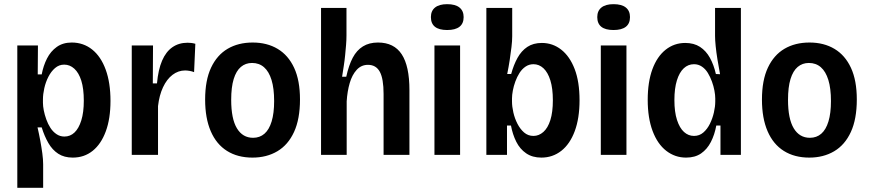

<svg xmlns="http://www.w3.org/2000/svg" viewBox="-20 -743 4168 921"><path d="M63 158V-255V-525H162L161 -386H180Q188 -428 205.5 -462.5Q223 -497 252.5 -518Q282 -539 324 -539Q380 -539 422 -505.5Q464 -472 487 -409Q510 -346 510 -259Q510 -174 487.5 -113Q465 -52 424.5 -19.5Q384 13 329 13Q288 13 259.5 -5.5Q231 -24 212 -57Q193 -90 180 -132H160Q167 -102 173 -69.5Q179 -37 183 -7.5Q187 22 187 45V158ZM289 -88Q317 -88 337.5 -107.5Q358 -127 370 -165.5Q382 -204 382 -260Q382 -318 370 -356Q358 -394 336.5 -413.5Q315 -433 288 -433Q263 -433 244 -416.5Q225 -400 212 -374.5Q199 -349 192.5 -320Q186 -291 186 -266V-250Q186 -234 190 -213.5Q194 -193 202 -170.5Q210 -148 222 -129.5Q234 -111 251 -99.5Q268 -88 289 -88Z M612 0V-286V-525H714L713 -343H733Q739 -409 757.5 -452Q776 -495 807 -516.5Q838 -538 880 -538Q888 -538 897 -537Q906 -536 917 -533L911 -397Q901 -401 889 -403Q877 -405 868 -405Q835 -405 807.5 -384Q780 -363 762 -324.5Q744 -286 738 -234V0Z M1191 13Q1120 13 1069 -19Q1018 -51 991 -113.5Q964 -176 964 -265Q964 -358 992.5 -418.5Q1021 -479 1072 -509Q1123 -539 1192 -539Q1261 -539 1312 -508.5Q1363 -478 1391 -417.5Q1419 -357 1419 -266Q1419 -172 1390.5 -110Q1362 -48 1310.5 -17.5Q1259 13 1191 13ZM1194 -82Q1226 -82 1248.5 -101.5Q1271 -121 1283 -160.5Q1295 -200 1295 -258Q1295 -319 1282.5 -359.5Q1270 -400 1246.5 -420.5Q1223 -441 1189 -441Q1158 -441 1135.5 -422Q1113 -403 1101 -364Q1089 -325 1089 -264Q1089 -173 1116.5 -127.5Q1144 -82 1194 -82Z M1520 0V-330V-705H1642V-573Q1642 -551 1640 -527Q1638 -503 1635.5 -477.5Q1633 -452 1629 -426.5Q1625 -401 1621 -375H1641Q1653 -430 1672 -466Q1691 -502 1721 -520.5Q1751 -539 1793 -539Q1870 -539 1907 -482.5Q1944 -426 1944 -311V0H1820V-292Q1820 -365 1802 -398.5Q1784 -432 1745 -432Q1713 -432 1691 -408Q1669 -384 1657.5 -344.5Q1646 -305 1643 -257V0Z M2064 0V-525H2187V0ZM2125 -599Q2086 -599 2066.5 -614.5Q2047 -630 2047 -661Q2047 -691 2067 -707Q2087 -723 2125 -723Q2164 -723 2184 -707Q2204 -691 2204 -661Q2204 -630 2184 -614.5Q2164 -599 2125 -599Z M2577 13Q2534 13 2504 -7.5Q2474 -28 2456.5 -63Q2439 -98 2431 -141H2412V0H2313V-263V-705H2437V-569Q2437 -547 2433.5 -517.5Q2430 -488 2425 -455Q2420 -422 2413 -388H2432Q2444 -432 2462.5 -465.5Q2481 -499 2509.5 -518Q2538 -537 2579 -537Q2631 -537 2672 -505Q2713 -473 2736.5 -412Q2760 -351 2760 -262Q2760 -176 2737 -114Q2714 -52 2672.5 -19.5Q2631 13 2577 13ZM2539 -91Q2565 -91 2586.5 -110Q2608 -129 2620 -167Q2632 -205 2632 -262Q2632 -319 2620 -357.5Q2608 -396 2587 -415.5Q2566 -435 2539 -435Q2518 -435 2501 -423.5Q2484 -412 2472 -393Q2460 -374 2452 -352Q2444 -330 2440 -308.5Q2436 -287 2436 -271V-256Q2436 -232 2442.5 -203.5Q2449 -175 2462 -149.5Q2475 -124 2494 -107.5Q2513 -91 2539 -91Z M2862 0V-525H2985V0ZM2923 -599Q2884 -599 2864.5 -614.5Q2845 -630 2845 -661Q2845 -691 2865 -707Q2885 -723 2923 -723Q2962 -723 2982 -707Q3002 -691 3002 -661Q3002 -630 2982 -614.5Q2962 -599 2923 -599Z M3271 13Q3218 13 3176 -19.5Q3134 -52 3110.5 -114.5Q3087 -177 3087 -264Q3087 -350 3109.5 -411Q3132 -472 3173 -504.5Q3214 -537 3267 -537Q3309 -537 3338 -518Q3367 -499 3385.5 -465.5Q3404 -432 3414 -388L3434 -387Q3427 -424 3421.5 -458Q3416 -492 3413 -521.5Q3410 -551 3410 -571V-705H3534V-262V0H3436V-141H3416Q3408 -97 3390 -62Q3372 -27 3343 -7Q3314 13 3271 13ZM3309 -91Q3335 -91 3354 -107.5Q3373 -124 3385.5 -149.5Q3398 -175 3404.5 -203.5Q3411 -232 3411 -256V-271Q3411 -287 3407 -308.5Q3403 -330 3395 -352Q3387 -374 3375.5 -393Q3364 -412 3347 -423.5Q3330 -435 3309 -435Q3281 -435 3260 -415.5Q3239 -396 3227 -357.5Q3215 -319 3215 -263Q3215 -206 3227.5 -167.5Q3240 -129 3261 -110Q3282 -91 3309 -91Z M3862 13Q3791 13 3740 -19Q3689 -51 3662 -113.5Q3635 -176 3635 -265Q3635 -358 3663.5 -418.5Q3692 -479 3743 -509Q3794 -539 3863 -539Q3932 -539 3983 -508.5Q4034 -478 4062 -417.5Q4090 -357 4090 -266Q4090 -172 4061.5 -110Q4033 -48 3981.5 -17.5Q3930 13 3862 13ZM3865 -82Q3897 -82 3919.5 -101.5Q3942 -121 3954 -160.5Q3966 -200 3966 -258Q3966 -319 3953.5 -359.5Q3941 -400 3917.5 -420.5Q3894 -441 3860 -441Q3829 -441 3806.5 -422Q3784 -403 3772 -364Q3760 -325 3760 -264Q3760 -173 3787.5 -127.5Q3815 -82 3865 -82Z"/></svg>

Font: Bricolage Grotesque SemiCondensed SemiBold
Style: Regular
Weight: 600
Width: 4
Designer: Mathieu Triay
Foundry: Atelier Triay
Version: Version 1.001;gftools[0.9.33.dev8+g029e19f]